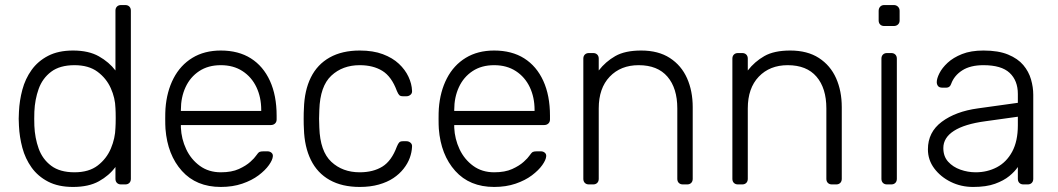

<svg xmlns="http://www.w3.org/2000/svg" viewBox="-20 -730 4187 760"><path d="M269 10Q211 10 170.5 -11Q130 -32 105 -67Q80 -102 68.5 -145Q57 -188 55 -232Q54 -247 54 -260Q54 -273 55 -288Q57 -332 68.5 -375Q80 -418 105 -453Q130 -488 170.5 -509Q211 -530 269 -530Q331 -530 371.5 -507Q412 -484 437 -451V-688Q437 -698 443 -704Q449 -710 459 -710H476Q486 -710 492 -704Q498 -698 498 -688V-22Q498 -12 492 -6Q486 0 476 0H459Q449 0 443 -6Q437 -12 437 -22V-69Q412 -35 371.5 -12.5Q331 10 269 10ZM275 -48Q332 -48 367 -75Q402 -102 419 -142.5Q436 -183 437 -224Q438 -239 438 -263Q438 -287 437 -302Q436 -342 418.5 -381Q401 -420 366 -446Q331 -472 275 -472Q217 -472 182.5 -446Q148 -420 133 -378Q118 -336 116 -288Q115 -260 116 -232Q118 -184 133 -142Q148 -100 182.5 -74Q217 -48 275 -48Z M854 10Q757 10 700 -53.5Q643 -117 635 -220Q634 -235 634 -260Q634 -285 635 -300Q640 -368 667 -420Q694 -472 741.5 -501Q789 -530 854 -530Q924 -530 973 -499Q1022 -468 1048.5 -410Q1075 -352 1075 -272V-257Q1075 -247 1068.5 -241Q1062 -235 1052 -235H696Q696 -235 696 -231Q696 -227 696 -225Q698 -180 717 -139.5Q736 -99 771 -73.5Q806 -48 854 -48Q897 -48 925.5 -61Q954 -74 971 -89.5Q988 -105 993 -113Q1002 -126 1007 -128.5Q1012 -131 1023 -131H1039Q1048 -131 1054.5 -125.5Q1061 -120 1060 -111Q1059 -97 1044.5 -76.5Q1030 -56 1003.5 -36Q977 -16 939 -3Q901 10 854 10ZM696 -291H1014V-295Q1014 -345 995 -385Q976 -425 940 -448.5Q904 -472 854 -472Q804 -472 768.5 -448.5Q733 -425 714.5 -385Q696 -345 696 -295Z M1404 10Q1334 10 1285 -17.5Q1236 -45 1210.5 -97Q1185 -149 1183 -220Q1182 -235 1182 -260Q1182 -285 1183 -300Q1185 -372 1210.5 -423.5Q1236 -475 1285 -502.5Q1334 -530 1404 -530Q1457 -530 1495.5 -515.5Q1534 -501 1559 -477.5Q1584 -454 1597 -426Q1610 -398 1611 -371Q1612 -361 1605 -355Q1598 -349 1589 -349H1575Q1565 -349 1560.5 -353.5Q1556 -358 1551 -370Q1530 -427 1493.5 -449.5Q1457 -472 1404 -472Q1336 -472 1291.5 -430.5Q1247 -389 1244 -295Q1242 -260 1244 -225Q1247 -131 1291.5 -89.5Q1336 -48 1404 -48Q1457 -48 1493.5 -70.5Q1530 -93 1551 -150Q1556 -162 1560.5 -166.5Q1565 -171 1575 -171H1589Q1598 -171 1605 -165Q1612 -159 1611 -149Q1610 -127 1602 -105Q1594 -83 1577.5 -62Q1561 -41 1537 -25Q1513 -9 1479.5 0.5Q1446 10 1404 10Z M1936 10Q1839 10 1782 -53.5Q1725 -117 1717 -220Q1716 -235 1716 -260Q1716 -285 1717 -300Q1722 -368 1749 -420Q1776 -472 1823.5 -501Q1871 -530 1936 -530Q2006 -530 2055 -499Q2104 -468 2130.5 -410Q2157 -352 2157 -272V-257Q2157 -247 2150.5 -241Q2144 -235 2134 -235H1778Q1778 -235 1778 -231Q1778 -227 1778 -225Q1780 -180 1799 -139.5Q1818 -99 1853 -73.5Q1888 -48 1936 -48Q1979 -48 2007.5 -61Q2036 -74 2053 -89.5Q2070 -105 2075 -113Q2084 -126 2089 -128.5Q2094 -131 2105 -131H2121Q2130 -131 2136.5 -125.5Q2143 -120 2142 -111Q2141 -97 2126.5 -76.5Q2112 -56 2085.5 -36Q2059 -16 2021 -3Q1983 10 1936 10ZM1778 -291H2096V-295Q2096 -345 2077 -385Q2058 -425 2022 -448.5Q1986 -472 1936 -472Q1886 -472 1850.5 -448.5Q1815 -425 1796.5 -385Q1778 -345 1778 -295Z M2311 0Q2301 0 2295 -6Q2289 -12 2289 -22V-498Q2289 -508 2295 -514Q2301 -520 2311 -520H2328Q2338 -520 2344 -514Q2350 -508 2350 -498V-451Q2377 -486 2415.5 -508Q2454 -530 2518 -530Q2586 -530 2631.5 -500.5Q2677 -471 2699.5 -420.5Q2722 -370 2722 -306V-22Q2722 -12 2716 -6Q2710 0 2700 0H2683Q2673 0 2667 -6Q2661 -12 2661 -22V-301Q2661 -381 2622 -426.5Q2583 -472 2508 -472Q2437 -472 2393.5 -426.5Q2350 -381 2350 -301V-22Q2350 -12 2344 -6Q2338 0 2328 0Z M2901 0Q2891 0 2885 -6Q2879 -12 2879 -22V-498Q2879 -508 2885 -514Q2891 -520 2901 -520H2918Q2928 -520 2934 -514Q2940 -508 2940 -498V-451Q2967 -486 3005.5 -508Q3044 -530 3108 -530Q3176 -530 3221.5 -500.5Q3267 -471 3289.5 -420.5Q3312 -370 3312 -306V-22Q3312 -12 3306 -6Q3300 0 3290 0H3273Q3263 0 3257 -6Q3251 -12 3251 -22V-301Q3251 -381 3212 -426.5Q3173 -472 3098 -472Q3027 -472 2983.5 -426.5Q2940 -381 2940 -301V-22Q2940 -12 2934 -6Q2928 0 2918 0Z M3491 0Q3481 0 3475 -6Q3469 -12 3469 -22V-498Q3469 -508 3475 -514Q3481 -520 3491 -520H3508Q3518 -520 3524 -514Q3530 -508 3530 -498V-22Q3530 -12 3524 -6Q3518 0 3508 0ZM3480 -627Q3470 -627 3464 -633Q3458 -639 3458 -649V-687Q3458 -697 3464 -703.5Q3470 -710 3480 -710H3518Q3528 -710 3534.5 -703.5Q3541 -697 3541 -687V-649Q3541 -639 3534.5 -633Q3528 -627 3518 -627Z M3832 10Q3784 10 3743.5 -10Q3703 -30 3678 -63.5Q3653 -97 3653 -139Q3653 -207 3708 -248Q3763 -289 3851 -301L4009 -323V-358Q4009 -411 3976.5 -441.5Q3944 -472 3873 -472Q3821 -472 3789 -451.5Q3757 -431 3745 -398Q3740 -383 3726 -383H3710Q3698 -383 3693 -389.5Q3688 -396 3688 -405Q3688 -419 3698.5 -440Q3709 -461 3731 -481.5Q3753 -502 3788 -516Q3823 -530 3873 -530Q3932 -530 3970.5 -514Q4009 -498 4030.5 -472.5Q4052 -447 4061 -416Q4070 -385 4070 -355V-22Q4070 -12 4064 -6Q4058 0 4048 0H4031Q4021 0 4015 -6Q4009 -12 4009 -22V-69Q3997 -51 3975 -33Q3953 -15 3918.5 -2.5Q3884 10 3832 10ZM3842 -48Q3888 -48 3926 -68Q3964 -88 3986.5 -129.5Q4009 -171 4009 -234V-268L3880 -250Q3798 -239 3756 -212Q3714 -185 3714 -144Q3714 -111 3733 -90Q3752 -69 3781.5 -58.5Q3811 -48 3842 -48Z"/></svg>

Font: Rubik Light
Style: Regular
Weight: 300
Designer: Hubert and Fischer
Foundry: Hubert and Fischer
Version: Version 2.300;gftools[0.9.30]